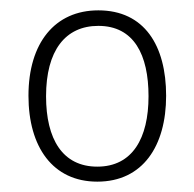

<svg xmlns="http://www.w3.org/2000/svg" viewBox="-20 -837 374 371"><path d="M301 -652C301 -749 259 -817 170 -817C86 -817 35 -754 35 -652C35 -553 82 -486 168 -486C256 -486 301 -555 301 -652ZM69 -651C69 -739 106 -787 170 -787C239 -787 267 -731 267 -651C267 -570 236 -515 168 -515C101 -515 69 -568 69 -651Z"/></svg>

Font: Noto Sans Kannada UI SemiCondensed ExtraLight
Style: Regular
Weight: 200
Width: 4
Designer: Jelle Bosma - Monotype Design Team
Foundry: Monotype Imaging Inc.
Version: Version 2.005